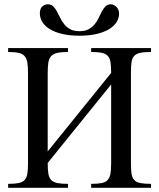

<svg xmlns="http://www.w3.org/2000/svg" viewBox="-20 -890 754 910"><path d="M412.1 0V-18.6Q443.4 -18.6 462.2 -22.5Q481 -26.4 490.7 -37.4Q500.5 -48.3 503.7 -67.6Q506.8 -86.9 506.8 -117.7V-489.7L206.1 -117.7Q206.1 -86.4 209.2 -67.1Q212.4 -47.9 222.4 -37.1Q232.4 -26.4 251.5 -22.5Q270.5 -18.6 302.2 -18.6V0H18.6V-18.6Q50.3 -18.6 68.8 -22.5Q87.4 -26.4 97.2 -37.4Q106.9 -48.3 109.9 -67.6Q112.8 -86.9 112.8 -117.7V-543.5Q112.8 -573.7 109.6 -593.3Q106.4 -612.8 96.7 -624Q86.9 -635.3 68.1 -639.4Q49.3 -643.6 18.6 -643.6V-662.1H302.2V-643.6Q271 -643.6 252 -639.4Q232.9 -635.3 222.7 -624.3Q212.4 -613.3 209.2 -593.8Q206.1 -574.2 206.1 -543.5V-172.4L506.8 -544.4Q506.8 -575.2 503.9 -594.5Q501 -613.8 491 -624.8Q481 -635.7 462.4 -639.6Q443.8 -643.6 412.1 -643.6V-662.1H695.8V-643.6Q663.6 -643.6 644.8 -639.6Q626 -635.7 616 -625Q606 -614.3 603.3 -595Q600.6 -575.7 600.6 -544.4V-117.7Q600.6 -86.4 603.3 -67.1Q606 -47.9 616 -37.1Q626 -26.4 644.8 -22.5Q663.6 -18.6 695.8 -18.6V0ZM544.4 -826.7Q544.4 -803.2 531.5 -783.7Q518.6 -764.2 494.4 -750.2Q470.2 -736.3 435.3 -728.5Q400.4 -720.7 356.4 -720.7Q312.5 -720.7 277.6 -728.5Q242.7 -736.3 218.5 -750.5Q194.3 -764.6 181.6 -784.2Q168.9 -803.7 168.9 -826.7Q168.9 -848.6 180.2 -859.1Q191.4 -869.6 206.5 -869.6Q222.2 -869.6 231.9 -860.1Q241.7 -850.6 249.5 -836.4Q257.3 -822.3 265.1 -805.9Q272.9 -789.6 284.2 -775.4Q295.4 -761.2 312.5 -751.7Q329.6 -742.2 356.4 -742.2Q383.3 -742.2 400.4 -751.7Q417.5 -761.2 429 -775.4Q440.4 -789.6 448 -805.9Q455.6 -822.3 463.1 -836.4Q470.7 -850.6 480.2 -860.1Q489.7 -869.6 504.9 -869.6Q513.2 -869.6 520.3 -866Q527.3 -862.3 532.7 -856.4Q538.1 -850.6 541.3 -842.8Q544.4 -835 544.4 -826.7Z"/></svg>

Font: Doulos SIL CyrE
Style: Regular
Weight: 400
Designer: Walt Agee, Victor Gaultney, Peter Martin, Debbi Hosken, Becca Hirsbrunner
Foundry: SIL International
Version: Version 5.000